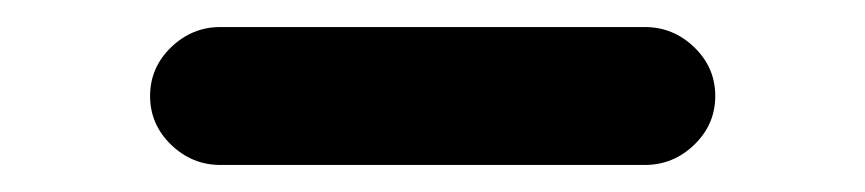

<svg xmlns="http://www.w3.org/2000/svg" viewBox="-20 -113 640 142"><path d="M457 -93Q478 -93 493.5 -78Q509 -63 509 -42Q509 -21 493.5 -6Q478 9 457 9H143Q122 9 106.5 -6Q91 -21 91 -42Q91 -63 106.5 -78Q122 -93 143 -93Z"/></svg>

Font: Tsukimi Rounded
Style: Bold
Weight: 700
Designer: Takashi Funayama
Foundry: Takashi Funayama
Version: Version 1.032; ttfautohint (v1.8.3)